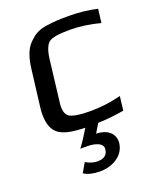

<svg xmlns="http://www.w3.org/2000/svg" viewBox="-134 -574 712 874"><g transform="rotate(-20 221.5 -137.0)"><path d="M255 133C252 160 235 173 203 173C185 173 166 167 147 156L121 201C141 214 167 220 199 220C258 220 316 189 324 130C330 79 289 53 240 52L266 9C311 8 352 3 392 -4L400 -72C349 -59 299 -53 252 -53C199 -53 164 -59 149 -70C134 -81 128 -104 133 -139L157 -339C162 -380 173 -406 188 -417C204 -428 237 -433 289 -433C336 -433 385 -426 435 -413L443 -479C399 -489 353 -494 307 -494C256 -494 238 -493 194 -487C153 -480 133 -466 109 -442C83 -416 70 -376 64 -326L42 -148C36 -98 42 -57 61 -33C88 2 141 8 203 10C187 37 169 65 149 92H182C217 92 259 102 255 133Z"/></g></svg>

Font: Gamestation Display
Style: Italic
Weight: 400
Designer: Jonas Hecksher
Foundry: Jonas Hecksher, Playtypeª, e-types AS
Version: Version 1.003